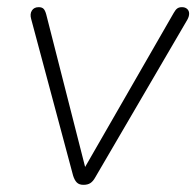

<svg xmlns="http://www.w3.org/2000/svg" viewBox="-20 -510 548 536"><path d="M184 -20 67 -457Q63 -471 69 -480.5Q75 -490 88 -490Q97 -490 101.5 -485.5Q106 -481 109 -470L225 -15H201L465 -474Q470 -483 475 -486.5Q480 -490 488 -490Q497 -490 502.5 -485Q508 -480 508 -472Q508 -464 503 -455L246 -15Q240 -4 232.5 1Q225 6 213 6Q201 6 194.5 -0.5Q188 -7 184 -20Z"/></svg>

Font: SN Pro Thin
Style: Italic
Weight: 200
Italic angle: -9°
Designer: Tobias Whetton
Foundry: Supernotes
Version: Version 1.003;Glyphs 3.3 (3324)